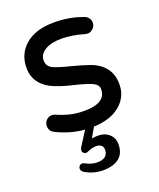

<svg xmlns="http://www.w3.org/2000/svg" viewBox="-136 -593 740 894"><g transform="rotate(-20 234.5 -146.0)"><path d="M129.9 191.4Q119.1 181.6 119.1 173.8Q119.1 165 124.5 159.2Q129.9 153.3 138.7 153.3Q142.6 153.3 148.4 156.2Q179.7 172.9 206.1 172.9Q260.7 172.9 260.7 128.9Q260.7 115.2 251.5 107.4Q242.2 99.6 226.6 99.6Q207 99.6 183.6 110.4Q177.7 113.3 173.8 113.3Q167 113.3 161.1 108.4Q155.3 103.5 155.3 96.7Q155.3 88.9 159.2 82L205.1 9.8Q129.9 3.9 59.6 -33.2Q43 -44.9 43 -66.4Q43 -82 54.2 -94.2Q65.4 -106.4 82 -106.4Q91.8 -106.4 99.6 -102.5Q132.8 -87.9 164.1 -80.6Q195.3 -73.2 232.4 -73.2Q339.8 -73.2 339.8 -141.6Q339.8 -163.1 316.4 -174.8Q292 -186.5 234.4 -201.2Q177.7 -213.9 139.6 -229.5Q97.7 -245.1 72.3 -276.4Q46.9 -307.6 46.9 -353.5Q46.9 -422.9 97.7 -465.8Q148.4 -508.8 238.3 -508.8Q316.4 -508.8 379.9 -484.4Q393.6 -480.5 401.4 -469.7Q409.2 -459 409.2 -446.3Q409.2 -430.7 397.5 -418.5Q385.7 -406.2 369.1 -406.2L356.4 -408.2Q297.9 -425.8 245.1 -425.8Q194.3 -425.8 164.1 -407.2Q133.8 -388.7 133.8 -358.4Q133.8 -330.1 160.2 -316.4Q188.5 -303.7 245.1 -290Q297.9 -276.4 338.9 -261.7Q378.9 -246.1 403.3 -214.4Q427.7 -182.6 427.7 -134.8Q427.7 -72.3 379.9 -32.2Q332 7.8 249 10.7L220.7 59.6Q235.4 56.6 252 56.6Q285.2 56.6 306.6 76.2Q328.1 95.7 328.1 126Q328.1 170.9 300.3 193.8Q272.5 216.8 218.8 216.8Q172.9 216.8 129.9 191.4Z"/></g></svg>

Font: jf-openhuninn-2.0
Style: Regular
Weight: 400
Designer: [Kosugi Maru]
Designed by MOTOYA      

[Varela Round]
Joe Prince (Latin component); Avraham Cornfeld (Hebrew component)
Foundry: justfont CO.,LTD.
Version: 2.0